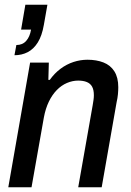

<svg xmlns="http://www.w3.org/2000/svg" viewBox="-20 -790 552 810"><path d="M15 0 107 -526H186L184 -453H190Q210 -481 235.5 -500Q261 -519 290 -528.5Q319 -538 349 -538Q387 -538 416.5 -526.5Q446 -515 462.5 -489Q479 -463 479 -422Q479 -408 477.5 -392Q476 -376 472 -359L409 0H310L371 -346Q373 -358 374.5 -368.5Q376 -379 376 -388Q376 -411 368.5 -424.5Q361 -438 346 -444Q331 -450 310 -450Q286 -450 262.5 -440Q239 -430 219.5 -410Q200 -390 186 -361Q172 -332 165 -294L113 0ZM41 -557 49 -600Q75 -600 90.5 -617.5Q106 -635 111 -665H69L87 -770H180L165 -685Q157 -639 139.5 -611Q122 -583 97 -570Q72 -557 41 -557Z"/></svg>

Font: Archivo SemiCondensed Medium
Style: Italic
Weight: 500
Width: 4
Italic angle: -10°
Designer: Hector Gatti
Foundry: Omnibus-Type
Version: Version 2.001